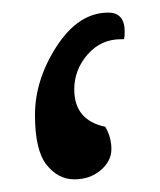

<svg xmlns="http://www.w3.org/2000/svg" viewBox="-20 -285 252 303"><path d="M97.2 -144Q97.2 -95.2 146 -85Q155.8 -68.8 155.8 -49.8Q155.8 -30.8 138.9 -16.4Q122.1 -2 97.2 -2Q71.8 -2 53.5 -24.9Q35.2 -47.9 35.2 -103.5Q35.2 -159.2 69.6 -212.2Q104 -265.1 150.9 -265.1Q176.8 -265.1 176.8 -234.9Q176.8 -227.1 175.8 -223.1H170.9Q139.2 -223.1 118.2 -199Q97.2 -174.8 97.2 -144Z"/></svg>

Font: Sukar
Style: Regular
Weight: 400
Designer: Dario Muhafara - Ghiath Alsory
Foundry: Dario Muhafara - Ghiath Alsory
Version: Version 1.00 March 17, 2016, initial release